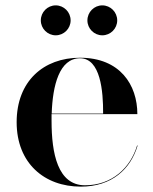

<svg xmlns="http://www.w3.org/2000/svg" viewBox="-20 -685 570 715"><path d="M305.5 -609C305.5 -578.5 330.5 -553.5 361 -553.5C391.5 -553.5 416.5 -578.5 416.5 -609C416.5 -640 391.5 -665 361 -665C330.5 -665 305.5 -640 305.5 -609ZM132 -609C132 -578.5 157 -553.5 187.5 -553.5C218 -553.5 243 -578.5 243 -609C243 -640 218 -665 187.5 -665C157 -665 132 -640 132 -609ZM492.5 -143H490.5C465.5 -59.5 396.5 5 296.5 5C195 5 172 -113.5 172 -235C172 -243.5 172 -251.5 172 -260H491.5C491.5 -369 427 -470 278 -470C142 -470 42 -382.5 42 -230C42 -77.5 145 10 281 10C397 10 466.5 -56 492.5 -143ZM278 -468C354.5 -468 364.5 -345 364 -262H172.5C176 -367 201 -468 278 -468Z"/></svg>

Font: Bodoni* 96pt Medium
Style: Regular
Weight: 500
Version: Version 2.3